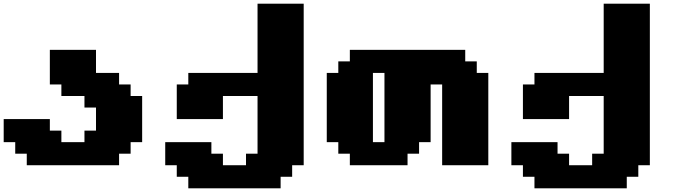

<svg xmlns="http://www.w3.org/2000/svg" viewBox="-20 -895 3665 1040"><path d="M125 0H625V-62.5H687.5V-125H750V-375H687.5V-437.5H625V-500H500V-625H250V-437.5H312.5V-375H437.5V-312.5H500V-187.5H437.5V-125H312.5V-187.5H250V-250H0V-125H62.5V-62.5H125Z M1000 125H1500V62.5H1562.5V0H1625V-875H1375V-500H1000V-437.5H937.5V-250H1187.5V-375H1375V-62.5H1312.5V0H1187.5V-62.5H1125V-125H875V0H937.5V62.5H1000Z M2375 0H2625V-500H2562.5V-562.5H2500V-625H1875V-562.5H1812.5V-500H1750V-125H1812.5V-62.5H1875V0H2187.5V-62.5H2250V-125H2312.5V-437.5H2375ZM2062.5 -125H2000V-500H2062.5Z M2875 125H3375V62.5H3437.5V0H3500V-875H3250V-500H2875V-437.5H2812.5V-250H3062.5V-375H3250V-62.5H3187.5V0H3062.5V-62.5H3000V-125H2750V0H2812.5V62.5H2875Z"/></svg>

Font: Faithful 32x
Style: Bold
Weight: 400
Foundry: Faithful Resource Pack
Version: Version 1.0; January 27, 2023